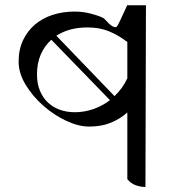

<svg xmlns="http://www.w3.org/2000/svg" viewBox="-20 -735 720 763"><path d="M558 8Q538 8 519 1Q500 -6 486 -23V-288Q458 -263 421 -247.5Q384 -232 334 -232Q292 -232 243 -255Q194 -278 152 -315Q110 -352 82 -398Q54 -444 54 -490Q54 -538 71.5 -575Q89 -612 119 -637.5Q149 -663 189.5 -676Q230 -689 276 -689Q310 -689 340 -681Q389 -668 396 -659Q431 -619 444 -629Q448 -631 486 -715L484 -714H560ZM277 -289Q315 -289 351 -301.5Q387 -314 417 -337L184 -577Q157 -553 142 -518.5Q127 -484 127 -439Q127 -403 138.5 -375Q150 -347 170 -328Q190 -309 217.5 -299Q245 -289 277 -289ZM486 -568Q451 -595 413.5 -610.5Q376 -626 327 -626Q255 -626 204 -593L435 -353Q451 -368 464 -386Q477 -404 486 -424Z"/></svg>

Font: lmalayalam25
Style: Book
Weight: 400
Designer: Jelle Bosma - Monotype Design Team
Foundry: Monotype Imaging Inc.
Version: Version 2.003